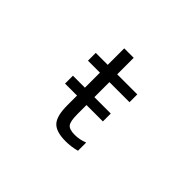

<svg xmlns="http://www.w3.org/2000/svg" viewBox="-131 -971 1261 1261"><g transform="rotate(45 500.0 -340.0)"><path d="M297.9 -253.9V-327.1H409.2V-466.8H297.9V-539.1H409.2V-692.4H497.1V-539.1H683.6V-466.8H497.1V-327.1H649.4V-253.9H497.1V-169.9Q497.1 -101.6 514.2 -81.1Q531.2 -60.5 581.1 -60.5Q625 -60.5 669.9 -78.1V-2Q619.1 11.7 568.4 11.7Q479.5 11.7 444.3 -26.4Q409.2 -64.5 409.2 -163.1V-253.9Z"/></g></svg>

Font: GenEi Gothic M Regular
Style: Regular
Weight: 400
Designer: o_tamon (Modified); [Source Han Sans]
Ryoko NISHIZUKA  (kana & ideographs); Paul D. Hunt (Latin, Greek & Cyrillic); Wenl
Version: Version 1.1a;Original Version 1.004